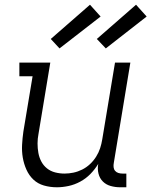

<svg xmlns="http://www.w3.org/2000/svg" viewBox="-20 -785 641 813"><path d="M221 8Q192 8 166 0.5Q140 -7 121.5 -24.5Q103 -42 92 -66.5Q81 -91 76.5 -117.5Q72 -144 73.5 -172Q75 -200 79 -228L118 -462H62V-520H193L143 -218Q139 -198 139 -177.5Q139 -157 142.5 -137.5Q146 -118 155 -101Q164 -84 179 -72Q194 -60 213.5 -55Q233 -50 253 -50Q272 -50 291 -54Q310 -58 328 -67Q346 -76 361 -90Q376 -104 387 -121.5Q398 -139 404 -157.5Q410 -176 413 -195L467 -520H532L462 -96Q460 -86 461 -77Q462 -68 467.5 -61.5Q473 -55 481.5 -52.5Q490 -50 499 -50H515V8H489Q468 8 448.5 2.5Q429 -3 415.5 -16.5Q402 -30 397 -50Q392 -70 396 -91Q382 -68 363 -48.5Q344 -29 320 -16Q296 -3 270.5 2.5Q245 8 221 8ZM428 -580 390 -620 556 -765 601 -715ZM232 -580 195 -620 361 -765 406 -715Z"/></svg>

Font: Iosevka Etoile Light
Style: Italic
Weight: 300
Italic angle: -9°
Designer: Belleve Invis
Foundry: Belleve Invis
Version: Version 22.1.2; ttfautohint (v1.8.4)